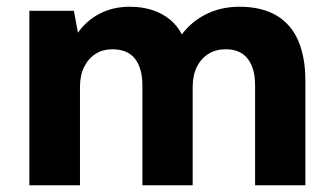

<svg xmlns="http://www.w3.org/2000/svg" viewBox="-20 -549 992 569"><path d="M67 0V-517H199L211 -452Q235 -487 274.5 -508Q314 -529 364 -529Q401 -529 430.5 -519.5Q460 -510 482.5 -492Q505 -474 519 -447Q548 -486 592 -507.5Q636 -529 689 -529Q756 -529 799.5 -503Q843 -477 864 -428Q885 -379 885 -310V0H736V-296Q736 -347 714 -375Q692 -403 649 -403Q620 -403 598 -389.5Q576 -376 563.5 -351Q551 -326 551 -291V0H402V-296Q402 -347 380 -375Q358 -403 312 -403Q285 -403 263.5 -389.5Q242 -376 229.5 -351Q217 -326 217 -291V0Z"/></svg>

Font: DM Sans 11pt Black
Style: Regular
Weight: 900
Version: Version 4.004;gftools[0.9.30]